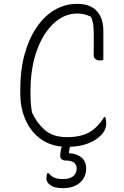

<svg xmlns="http://www.w3.org/2000/svg" viewBox="-20 -740 640 994"><path d="M426 133Q426 177 394 205.5Q362 234 306 234Q261 234 240.5 218.5Q220 203 220 184Q220 170 225 156H231Q245 172 261 179.5Q277 187 306 187Q340 187 358.5 172.5Q377 158 377 133Q377 91 319 91Q307 91 299.5 84.5Q292 78 292 69Q292 55 294 42.5Q296 30 300 19Q230 12 182 -27Q134 -66 109.5 -125.5Q85 -185 85 -254V-281Q85 -376 106.5 -456Q128 -536 167.5 -595.5Q207 -655 261 -687.5Q315 -720 380 -720Q444 -720 478 -686Q515 -649 515 -580V-430Q509 -427 500 -427Q482 -427 473.5 -434.5Q465 -442 465 -453Q465 -507 465.5 -543Q466 -579 463.5 -605Q461 -631 451 -653Q431 -663 413.5 -666.5Q396 -670 380 -670Q313 -670 258 -619Q203 -568 170.5 -478Q138 -388 138 -270V-247Q138 -219 140 -199Q142 -179 146 -157Q170 -104 212 -67Q254 -30 327 -30Q399 -30 443.5 -56Q488 -82 519 -134H525Q530 -117 530 -101Q530 -67 502 -39Q447 16 342 20Q339 32 337 47V53Q378 55 402 75.5Q426 96 426 133Z"/></svg>

Font: Recursive Sn Csl St Lt
Style: Regular
Weight: 300
Version: Version 1.079;hotconv 1.0.112;makeotfexe 2.5.65598; ttfautoh